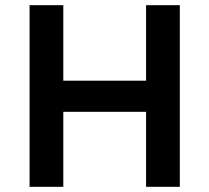

<svg xmlns="http://www.w3.org/2000/svg" viewBox="-20 -720 807 740"><path d="M543 0H673V-700H543V-409H224V-700H94V0H224V-289H543Z"/></svg>

Font: Easer Grotesk Medium
Style: Regular
Weight: 500
Designer: Boardeaser, Bonnie Shaver-Troup, Thomas Jockin
Foundry: Lexend
Version: Version 1.001;Glyphs 3.1.2 (3151)